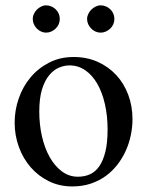

<svg xmlns="http://www.w3.org/2000/svg" viewBox="-20 -669 540 704"><path d="M465.8 -231.9Q465.8 -203.1 459.7 -173.6Q453.6 -144 441.4 -116.7Q429.2 -89.4 410.6 -65.4Q392.1 -41.5 367.7 -23.7Q343.3 -5.9 312.5 4.4Q281.7 14.6 245.1 14.6Q198.2 14.6 159.4 -4.4Q120.6 -23.4 92.5 -55.7Q64.5 -87.9 49.1 -130.4Q33.7 -172.9 33.7 -219.2Q33.7 -264.6 48.6 -307.9Q63.5 -351.1 91.6 -384.8Q119.6 -418.5 159.7 -439.2Q199.7 -460 250 -460Q298.3 -460 337.9 -442.4Q377.4 -424.8 406 -394Q434.6 -363.3 450.2 -321.5Q465.8 -279.8 465.8 -231.9ZM374.5 -194.3Q374.5 -244.1 364.7 -287.1Q355 -330.1 336.9 -361.6Q318.8 -393.1 293 -411.1Q267.1 -429.2 234.9 -429.2Q215.8 -429.2 196 -420.9Q176.3 -412.6 160.2 -393.1Q144 -373.5 134 -341.1Q124 -308.6 124 -259.8Q124 -211.9 134 -168.5Q144 -125 162.6 -92.3Q181.2 -59.6 207.3 -40.3Q233.4 -21 265.6 -21Q290 -21 310.1 -30Q330.1 -39.1 344.2 -59.6Q358.4 -80.1 366.5 -113.3Q374.5 -146.5 374.5 -194.3ZM199.2 -599.6Q199.2 -589.4 195.3 -580.3Q191.4 -571.3 184.3 -564.5Q177.2 -557.6 168.2 -553.5Q159.2 -549.3 148.9 -549.3Q139.2 -549.3 130.4 -553.5Q121.6 -557.6 114.7 -564.7Q107.9 -571.8 104 -580.8Q100.1 -589.8 100.1 -599.6Q100.1 -608.9 104.2 -617.9Q108.4 -627 115.2 -633.8Q122.1 -640.6 130.9 -645Q139.6 -649.4 148.9 -649.4Q159.2 -649.4 168.2 -645.5Q177.2 -641.6 184.3 -634.8Q191.4 -627.9 195.3 -618.9Q199.2 -609.9 199.2 -599.6ZM399.4 -599.6Q399.4 -589.4 395.5 -580.3Q391.6 -571.3 384.5 -564.5Q377.4 -557.6 368.4 -553.5Q359.4 -549.3 349.1 -549.3Q338.9 -549.3 329.8 -553.5Q320.8 -557.6 314 -564.7Q307.1 -571.8 303.2 -580.8Q299.3 -589.8 299.3 -599.6Q299.3 -608.9 303.7 -617.9Q308.1 -627 314.9 -633.8Q321.8 -640.6 330.8 -645Q339.8 -649.4 349.1 -649.4Q359.4 -649.4 368.4 -645.5Q377.4 -641.6 384.5 -634.8Q391.6 -627.9 395.5 -618.9Q399.4 -609.9 399.4 -599.6Z"/></svg>

Font: Doulos SIL Compact
Style: Regular
Weight: 400
Designer: Walt Agee, Victor Gaultney, Peter Martin, Debbi Hosken
Foundry: SIL International
Version: Version 4.110; 2011; Maintenance release ; LnSpcTght